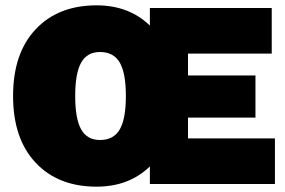

<svg xmlns="http://www.w3.org/2000/svg" viewBox="-20 -690 1067 720"><path d="M685 -171H1011V0H542V-66Q464 10 342 10Q198 10 113.5 -80Q29 -170 29 -330Q29 -490 113.5 -580Q198 -670 342 -670Q464 -670 542 -594V-660H999V-489H685V-407H938V-249H685ZM355 -165Q406 -165 429 -204.5Q452 -244 452 -330Q452 -416 429 -455.5Q406 -495 355 -495Q307 -495 284.5 -455.5Q262 -416 262 -330Q262 -244 284.5 -204.5Q307 -165 355 -165Z"/></svg>

Font: Elaine Sans Black
Style: Regular
Weight: 900
Designer: Wei Huang
Foundry: Wei Huang
Version: Version 2.001;December 24, 2019;FontCreator 12.0.0.2547 64-b